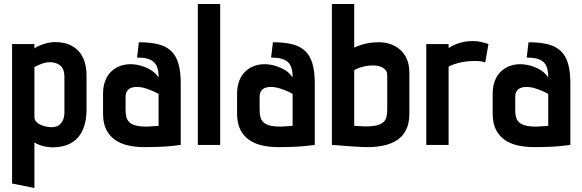

<svg xmlns="http://www.w3.org/2000/svg" viewBox="-20 -720 2891 954"><path d="M410 -177V-346Q410 -397 392 -434Q374 -471 339 -491Q304 -511 253 -511Q234 -511 212.5 -505.5Q191 -500 174 -492.5Q157 -485 151 -479V-501H40V192L151 214V-12Q163 -5 177.5 0.5Q192 6 208.5 9Q225 12 241 12Q324 12 367 -36.5Q410 -85 410 -177ZM300 -338V-160Q300 -139 292.5 -122.5Q285 -106 271 -97Q257 -88 236 -88Q224 -88 209.5 -91Q195 -94 181.5 -100Q168 -106 159.5 -116Q151 -126 151 -140V-387Q155 -389 166.5 -394.5Q178 -400 194.5 -405.5Q211 -411 227 -411Q241 -411 254 -407.5Q267 -404 277.5 -396Q288 -388 294 -373.5Q300 -359 300 -338Z M768 -335Q754 -357 730.5 -371.5Q707 -386 680 -393.5Q653 -401 628 -401Q601 -401 576.5 -392Q552 -383 533 -365Q514 -347 503 -319Q492 -291 492 -253V-156Q492 -108 508 -76Q524 -44 552.5 -24.5Q581 -5 618 3Q655 11 698 11Q718 11 737 10.5Q756 10 774.5 9.5Q793 9 810.5 7.5Q828 6 845 4Q862 2 878 0V-307Q878 -365 866.5 -404Q855 -443 830.5 -466.5Q806 -490 766.5 -500Q727 -510 670 -510L661 -434Q690 -434 710 -429Q730 -424 743 -413Q756 -402 762 -383Q768 -364 768 -335ZM768 -253V-95Q768 -95 763.5 -94.5Q759 -94 751.5 -93.5Q744 -93 735.5 -92.5Q727 -92 719.5 -91.5Q712 -91 707 -91Q673 -91 652.5 -97Q632 -103 621.5 -114Q611 -125 607.5 -140Q604 -155 604 -174V-239Q604 -253 608.5 -262.5Q613 -272 620.5 -277.5Q628 -283 638 -285.5Q648 -288 659 -288Q682 -288 705 -280.5Q728 -273 745.5 -265Q763 -257 768 -253Z M963 0H1074V-700H963Z M1434 -335Q1420 -357 1396.5 -371.5Q1373 -386 1346 -393.5Q1319 -401 1294 -401Q1267 -401 1242.5 -392Q1218 -383 1199 -365Q1180 -347 1169 -319Q1158 -291 1158 -253V-156Q1158 -108 1174 -76Q1190 -44 1218.5 -24.5Q1247 -5 1284 3Q1321 11 1364 11Q1384 11 1403 10.5Q1422 10 1440.5 9.5Q1459 9 1476.5 7.5Q1494 6 1511 4Q1528 2 1544 0V-307Q1544 -365 1532.5 -404Q1521 -443 1496.5 -466.5Q1472 -490 1432.5 -500Q1393 -510 1336 -510L1327 -434Q1356 -434 1376 -429Q1396 -424 1409 -413Q1422 -402 1428 -383Q1434 -364 1434 -335ZM1434 -253V-95Q1434 -95 1429.5 -94.5Q1425 -94 1417.5 -93.5Q1410 -93 1401.5 -92.5Q1393 -92 1385.5 -91.5Q1378 -91 1373 -91Q1339 -91 1318.5 -97Q1298 -103 1287.5 -114Q1277 -125 1273.5 -140Q1270 -155 1270 -174V-239Q1270 -253 1274.5 -262.5Q1279 -272 1286.5 -277.5Q1294 -283 1304 -285.5Q1314 -288 1325 -288Q1348 -288 1371 -280.5Q1394 -273 1411.5 -265Q1429 -257 1434 -253Z M1740 -484V-700H1629V0Q1647 1 1665 2.5Q1683 4 1700.5 5.5Q1718 7 1735.5 8Q1753 9 1770.5 10Q1788 11 1806 11Q1849 11 1886.5 3Q1924 -5 1952.5 -23.5Q1981 -42 1997.5 -74.5Q2014 -107 2014 -156V-360Q2014 -398 2001.5 -426.5Q1989 -455 1967.5 -473.5Q1946 -492 1919.5 -501Q1893 -510 1865 -510Q1842 -510 1821.5 -507.5Q1801 -505 1781 -499Q1761 -493 1740 -484ZM1740 -95V-371Q1745 -375 1758.5 -380.5Q1772 -386 1792 -390.5Q1812 -395 1835 -395Q1846 -395 1858 -392.5Q1870 -390 1880.5 -384.5Q1891 -379 1897.5 -369.5Q1904 -360 1904 -346V-175Q1904 -156 1900.5 -140.5Q1897 -125 1886.5 -114.5Q1876 -104 1855 -98Q1834 -92 1799 -92Q1793 -92 1783 -92.5Q1773 -93 1763.5 -93.5Q1754 -94 1747 -94.5Q1740 -95 1740 -95Z M2391 -410 2407 -501Q2391 -507 2371 -511.5Q2351 -516 2328 -516Q2296 -516 2265 -507Q2234 -498 2209 -481V-501H2098V0H2209V-389Q2224 -397 2240 -402Q2256 -407 2272.5 -410.5Q2289 -414 2306 -415.5Q2323 -417 2339 -417Q2366 -417 2378.5 -413.5Q2391 -410 2391 -410Z M2704 -335Q2690 -357 2666.5 -371.5Q2643 -386 2616 -393.5Q2589 -401 2564 -401Q2537 -401 2512.5 -392Q2488 -383 2469 -365Q2450 -347 2439 -319Q2428 -291 2428 -253V-156Q2428 -108 2444 -76Q2460 -44 2488.5 -24.5Q2517 -5 2554 3Q2591 11 2634 11Q2654 11 2673 10.5Q2692 10 2710.5 9.5Q2729 9 2746.5 7.5Q2764 6 2781 4Q2798 2 2814 0V-307Q2814 -365 2802.5 -404Q2791 -443 2766.5 -466.5Q2742 -490 2702.5 -500Q2663 -510 2606 -510L2597 -434Q2626 -434 2646 -429Q2666 -424 2679 -413Q2692 -402 2698 -383Q2704 -364 2704 -335ZM2704 -253V-95Q2704 -95 2699.5 -94.5Q2695 -94 2687.5 -93.5Q2680 -93 2671.5 -92.5Q2663 -92 2655.5 -91.5Q2648 -91 2643 -91Q2609 -91 2588.5 -97Q2568 -103 2557.5 -114Q2547 -125 2543.5 -140Q2540 -155 2540 -174V-239Q2540 -253 2544.5 -262.5Q2549 -272 2556.5 -277.5Q2564 -283 2574 -285.5Q2584 -288 2595 -288Q2618 -288 2641 -280.5Q2664 -273 2681.5 -265Q2699 -257 2704 -253Z"/></svg>

Font: Advent Pro
Style: Bold
Weight: 700
Designer: VivaRado, Andreas Kalpakidis
Foundry: VivaRado, Andreas Kalpakidis
Version: Version 3.000